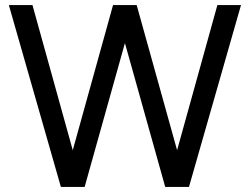

<svg xmlns="http://www.w3.org/2000/svg" viewBox="-20 -740 989 760"><path d="M221 0 15 -720H108.5L268 -145.5L427.5 -720H521L681 -145.5L840.5 -720H934L728 0H634L474.5 -569.5L315 0Z"/></svg>

Font: Vela Sans Med
Style: Regular
Weight: 500
Designer: Principal design: Mikhail Sharanda - project Manrope.
Design modification: Ravid Balaliev
Foundry: Mikhail Sharanda
Version: Version 1.001